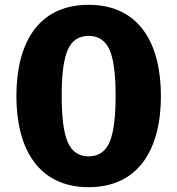

<svg xmlns="http://www.w3.org/2000/svg" viewBox="-20 -716 735 797"><path d="M348 -696C139 -696 48 -538 48 -317C48 -98 140 61 348 61C556 61 648 -98 648 -317C648 -537 557 -696 348 -696ZM460 -319C460 -227 451 -162 434 -124C417 -86 388 -67 348 -67C308 -67 279 -86 262 -124C245 -162 236 -227 236 -319C236 -410 245 -474 262 -511C279 -548 307 -567 348 -567C388 -567 417 -548 434 -511C451 -474 460 -410 460 -319Z"/></svg>

Font: Iranian Sans Web
Style: Bold
Weight: 700
Designer: Hooman Mehr, Hadi Navid in Neviseh Pardaz Co. Ltd. (http://nevisa.com)
Foundry: http://font-store.ir
Version: 5.0.2 build 3/9/1393